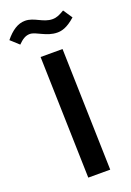

<svg xmlns="http://www.w3.org/2000/svg" viewBox="-216 -912 662 970"><g transform="rotate(-20 114.5 -427.0)"><path d="M187 -742C208 -742 238 -747 284 -788L251 -837C224 -821 208 -814 187 -814C136 -814 102 -854 52 -854C14 -854 -21 -831 -55 -789L-11 -749C10 -770 28 -783 52 -783C86 -783 127 -742 187 -742ZM82 0H200L182 -655H64Z"/></g></svg>

Font: Noto Sans Arabic SemBd
Style: Regular
Weight: 600
Designer: Monotype Design Team, Nadine Chahine, Nizar Qandah and Khaled Hosny
Foundry: Monotype Imaging Inc.
Version: Version 2.012